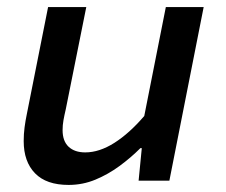

<svg xmlns="http://www.w3.org/2000/svg" viewBox="-20 -511 640 543"><path d="M174 12Q111 12 79 -21Q47 -54 47 -112Q47 -132 49.5 -151Q52 -170 56 -189L116 -491H224L166 -202Q162 -185 159.5 -171Q157 -157 157 -143Q157 -112 174 -96Q191 -80 221 -80Q261 -80 303.5 -107Q346 -134 388 -183L449 -491H556L459 0H372L381 -92H377Q350 -65 318 -41.5Q286 -18 250 -3Q214 12 174 12Z"/></svg>

Font: Source Code Pro SemiBold
Style: Italic
Weight: 600
Italic angle: -11°
Monospace: yes
Designer: Paul D. Hunt, Teo Tuominen
Foundry: Adobe Systems Incorporated
Version: Version 1.016;hotconv 1.0.116;makeotfexe 2.5.65601